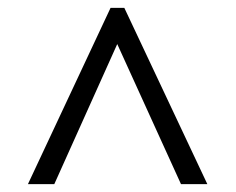

<svg xmlns="http://www.w3.org/2000/svg" viewBox="-20 -734 599 488"><path d="M51 -266 261 -714H296L507 -266H440L278 -622L118 -266Z"/></svg>

Font: Noto Naskh Arabic UI
Style: Regular
Weight: 400
Designer: Monotype Design Team, David Williams, Mohamad Dakak and Nizar Qandah
Foundry: Monotype Imaging Inc.
Version: Version 2.014